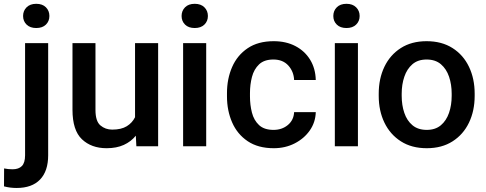

<svg xmlns="http://www.w3.org/2000/svg" viewBox="-62 -749 2488 983"><path d="M56.2 -667Q56.2 -693.8 74.2 -711.7Q92.3 -729.5 123.5 -729.5Q155.3 -729.5 173.1 -711.7Q190.9 -693.8 190.9 -667Q190.9 -640.6 173.1 -623Q155.3 -605.5 123.5 -605.5Q92.3 -605.5 74.2 -623Q56.2 -640.6 56.2 -667ZM66.4 -528.3H184.6V45.9Q184.6 127 143.1 170.2Q101.6 213.4 22.9 213.4Q-10.7 213.4 -41.5 205.1L-41 113.3Q-20.5 117.7 2.4 117.7Q33.7 117.7 50 101.1Q66.4 84.5 66.4 45.9Z M636.2 0 633.3 -54.2Q608.9 -23.9 571.8 -7.1Q534.7 9.8 483.9 9.8Q405.8 9.8 357.4 -36.1Q309.1 -82 309.1 -187V-528.3H426.8V-186Q426.8 -128.4 452.1 -106.9Q477.5 -85.4 512.7 -85.4Q559.1 -85.4 587.2 -102.8Q615.2 -120.1 629.4 -148.9V-528.3H747.6V0Z M867.7 -667Q867.7 -693.8 885.5 -711.7Q903.3 -729.5 935.1 -729.5Q966.3 -729.5 984.4 -711.7Q1002.4 -693.8 1002.4 -667Q1002.4 -640.6 984.4 -623Q966.3 -605.5 935.1 -605.5Q903.3 -605.5 885.5 -623Q867.7 -640.6 867.7 -667ZM993.7 -528.3V0H875.5V-528.3Z M1338.4 -84Q1381.8 -84 1411.9 -109.1Q1441.9 -134.3 1443.8 -174.8H1554.7Q1553.2 -123 1524.2 -81.3Q1495.1 -39.6 1446.8 -14.9Q1398.4 9.8 1339.8 9.8Q1259.3 9.8 1206.1 -26.1Q1152.8 -62 1126.5 -122.3Q1100.1 -182.6 1100.1 -255.4V-272.5Q1100.1 -345.7 1126.5 -406Q1152.8 -466.3 1206.1 -502.2Q1259.3 -538.1 1339.4 -538.1Q1402.8 -538.1 1450.7 -512.9Q1498.5 -487.8 1525.9 -443.1Q1553.2 -398.4 1554.7 -339.4H1443.8Q1441.9 -382.8 1414.1 -413.6Q1386.2 -444.3 1337.9 -444.3Q1290.5 -444.3 1264.4 -419.4Q1238.3 -394.5 1228 -355.2Q1217.8 -315.9 1217.8 -272.5V-255.4Q1217.8 -211.9 1227.8 -172.6Q1237.8 -133.3 1264.2 -108.6Q1290.5 -84 1338.4 -84Z M1644.5 -667Q1644.5 -693.8 1662.4 -711.7Q1680.2 -729.5 1711.9 -729.5Q1743.2 -729.5 1761.2 -711.7Q1779.3 -693.8 1779.3 -667Q1779.3 -640.6 1761.2 -623Q1743.2 -605.5 1711.9 -605.5Q1680.2 -605.5 1662.4 -623Q1644.5 -640.6 1644.5 -667ZM1770.5 -528.3V0H1652.3V-528.3Z M1877 -258.3V-269.5Q1877 -346.2 1906 -407Q1935.1 -467.8 1990 -502.9Q2044.9 -538.1 2122.1 -538.1Q2199.7 -538.1 2254.9 -502.9Q2310.1 -467.8 2339.1 -407Q2368.2 -346.2 2368.2 -269.5V-258.3Q2368.2 -181.6 2339.1 -121.1Q2310.1 -60.5 2255.1 -25.4Q2200.2 9.8 2123 9.8Q2045.4 9.8 1990.5 -25.4Q1935.5 -60.5 1906.2 -121.1Q1877 -181.6 1877 -258.3ZM1994.6 -269.5V-258.3Q1994.6 -210.4 2008.1 -170.9Q2021.5 -131.3 2049.8 -107.7Q2078.1 -84 2123 -84Q2167 -84 2195.1 -107.7Q2223.1 -131.3 2236.8 -170.9Q2250.5 -210.4 2250.5 -258.3V-269.5Q2250.5 -316.4 2237.1 -356.2Q2223.6 -396 2195.3 -420.2Q2167 -444.3 2122.1 -444.3Q2077.6 -444.3 2049.6 -420.2Q2021.5 -396 2008.1 -356.2Q1994.6 -316.4 1994.6 -269.5Z"/></svg>

Font: Vazirmatn RD UI FD Medium
Style: Regular
Weight: 500
Designer: Saber Rastikerdar
Foundry: Saber Rastikerdar
Version: Version 33.003